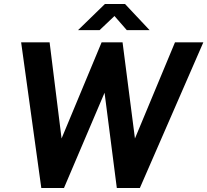

<svg xmlns="http://www.w3.org/2000/svg" viewBox="-20 -933 1029 953"><path d="M185 0 84.9 -723H226.2L285.6 -245.6L484.4 -723H588.3L649.8 -245.6L848.6 -723H989.3L674.3 0H559.8L499 -472.7L297.6 0ZM367.4 -783.5 500.8 -913.2H600.6L722.4 -783.5H609.3L548.2 -853.5L474.4 -783.5Z"/></svg>

Font: Public Sans Thin
Style: Italic
Weight: 100
Italic angle: -8°
Designer: The Public Sans project authors (U.S. Web Design System). Libre Franklin designed by Pablo Impallari and Rodrigo Fuenzal
Version: Version 2.000